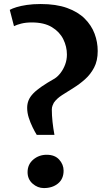

<svg xmlns="http://www.w3.org/2000/svg" viewBox="-20 -926 528 954"><path d="M162.5 -256Q152.5 -272 141.8 -294Q131 -316 123 -340.8Q115 -365.5 115 -390Q115 -410.5 122.2 -428Q129.5 -445.5 145.5 -462Q161.5 -478.5 187.8 -496.5Q214 -514.5 252 -536Q267.5 -546 281.2 -564Q295 -582 303.8 -605.5Q312.5 -629 312.5 -655Q312.5 -694.5 294.5 -731Q276.5 -767.5 238 -791Q199.5 -814.5 138 -814.5Q108.5 -814.5 85.8 -808.8Q63 -803 49.5 -796L28.5 -877Q41 -884 62.2 -890.5Q83.5 -897 113.5 -901.5Q143.5 -906 182 -906Q259 -906 313.2 -886.5Q367.5 -867 401 -833.5Q434.5 -800 450 -758.5Q465.5 -717 465.5 -672.5Q465.5 -624 447.5 -590Q429.5 -556 402.2 -531.8Q375 -507.5 344.5 -488.8Q314 -470 287.8 -453Q261.5 -436 247.5 -415.5Q245 -411 241.2 -401.8Q237.5 -392.5 237.5 -381.5Q237.5 -353 241 -320.5Q244.5 -288 250.5 -256ZM198 8.5Q167 8.5 142 -13.5Q117 -35.5 117 -70.5Q117 -109 145.2 -133Q173.5 -157 212 -157Q252.5 -157 274.2 -132.8Q296 -108.5 296 -78Q296 -37 268.2 -14.2Q240.5 8.5 198 8.5Z"/></svg>

Font: Merriweather 28pt ExtraBold
Style: Regular
Weight: 800
Version: Version 2.100